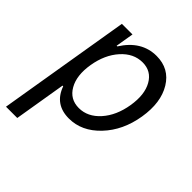

<svg xmlns="http://www.w3.org/2000/svg" viewBox="-206 -681 1011 1011"><g transform="rotate(45 300.0 -175.0)"><path d="M127 -540H206L189 -439H194Q264 -550 376 -550Q471 -550 519 -471Q567 -392 547 -270Q527 -148 452 -69Q377 10 282 10Q176 10 141 -89H136L88 200H4ZM348 -474Q281 -474 230 -417Q179 -360 164 -270Q149 -180 181.5 -123Q214 -66 280 -66Q346 -66 396.5 -122.5Q447 -179 462 -270Q477 -361 445 -417.5Q413 -474 348 -474Z"/></g></svg>

Font: CommitMono
Style: Italic
Weight: 400
Monospace: yes
Designer: Eigil Nikolajsen
Foundry: Eigil Nikolajsen
Version: Version 1.143